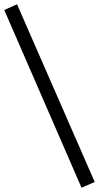

<svg xmlns="http://www.w3.org/2000/svg" viewBox="-89 -715 465 902"><path d="M294 167 -69 -668 -9 -695 356 140Z"/></svg>

Font: Faustina
Style: Italic
Weight: 400
Italic angle: -8°
Designer: Alfonso Garcia
Foundry: http://www.omnibus-type.com
Version: Version 1.200